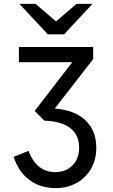

<svg xmlns="http://www.w3.org/2000/svg" viewBox="-20 -752 578 985"><path d="M265 213Q187 213 131 171.2Q75 129.5 50 53L126 22Q147 76.5 181.5 103.8Q216 131 263 131Q318 131 352 96.2Q386 61.5 386 6Q386 -59.5 340.5 -94.8Q295 -130 208 -133L158 -183L351 -433H77V-511H458V-449L261 -195Q362.5 -187.5 418.2 -134.8Q474 -82 474 6Q474 66.5 447.2 113.2Q420.5 160 373.2 186.5Q326 213 265 213ZM225.5 -576 79.5 -732H162.5L267.5 -642L372.5 -732H454.5L308.5 -576Z"/></svg>

Font: Overpass
Style: Regular
Weight: 400
Designer: Delve Withrington, Dave Bailey, Thomas Jockin
Foundry: Delve Fonts LLC
Version: Version 4.000